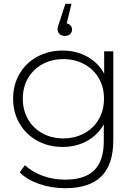

<svg xmlns="http://www.w3.org/2000/svg" viewBox="-20 -792 722 1010"><path d="M84 115 111 77Q150 113 205 133Q260 153 322 153Q426 153 476 103.5Q526 54 526 -50V-138Q494 -81 437 -50Q380 -19 309 -19Q236 -19 176.5 -51.5Q117 -84 83 -142Q49 -200 49 -273Q49 -346 83 -404Q117 -462 176.5 -494Q236 -526 309 -526Q381 -526 439 -494Q497 -462 528 -404V-522H576V-56Q576 74 513 136Q450 198 323 198Q251 198 187 176Q123 154 84 115ZM527 -273Q527 -334 499.5 -381Q472 -428 423 -454.5Q374 -481 313 -481Q252 -481 203.5 -454.5Q155 -428 127.5 -381Q100 -334 100 -273Q100 -212 127.5 -164.5Q155 -117 203.5 -90.5Q252 -64 313 -64Q374 -64 423 -90.5Q472 -117 499.5 -164.5Q527 -212 527 -273ZM283 -637Q283 -645 285.5 -654.5Q288 -664 292 -674L324 -772H356L331 -669Q344 -666 351.5 -657.5Q359 -649 359 -637Q359 -622 348.5 -612.5Q338 -603 321 -603Q304 -603 293.5 -613Q283 -623 283 -637Z"/></svg>

Font: Goldbeck Next Light
Style: Regular
Weight: 300
Designer: Julieta Ulanovsky
Foundry: Julieta Ulanovsky
Version: Version 7.200